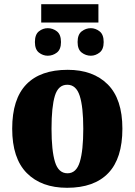

<svg xmlns="http://www.w3.org/2000/svg" viewBox="-20 -883 641 913"><path d="M176 -776V-863H448V-776ZM207 -618Q184 -618 165 -633Q146 -648 146 -683Q146 -719 165 -734Q184 -749 207 -749Q231 -749 250.5 -734Q270 -719 270 -683Q270 -648 250.5 -633Q231 -618 207 -618ZM412 -618Q388 -618 368.5 -633Q349 -648 349 -683Q349 -719 368.5 -734Q388 -749 412 -749Q434 -749 453.5 -734Q473 -719 473 -683Q473 -648 453.5 -633Q434 -618 412 -618ZM299 10Q177 10 107.5 -60Q38 -130 38 -271Q38 -412 105 -481.5Q172 -551 302 -551Q423 -551 492.5 -481.5Q562 -412 562 -271Q562 -130 495 -60Q428 10 299 10ZM301 -59Q343 -59 359.5 -113Q376 -167 376 -271Q376 -375 359 -427.5Q342 -480 300 -480Q257 -480 241 -427.5Q225 -375 225 -271Q225 -167 241.5 -113Q258 -59 301 -59Z"/></svg>

Font: Noto Serif SemiCondensed Black
Style: Regular
Weight: 900
Width: 4
Designer: Monotype Design Team
Foundry: Monotype Imaging Inc.
Version: Version 2.014; ttfautohint (v1.8.4.7-5d5b)